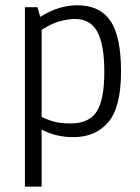

<svg xmlns="http://www.w3.org/2000/svg" viewBox="-20 -508 522 718"><path d="M73.2 189.9V-481H120.1L130.4 -444.8Q169.4 -469.2 203.9 -478.8Q238.3 -488.3 268.6 -488.3Q353 -488.3 392.8 -430.2Q432.6 -372.1 432.6 -240.7Q432.6 -106.4 384.8 -50.8Q336.9 4.9 253.9 4.9Q223.6 4.9 194.1 -1.7Q164.6 -8.3 135.7 -23.4V189.9ZM135.7 -44.9 120.6 -78.1Q154.8 -60.5 180.4 -53.5Q206.1 -46.4 245.1 -46.4Q312 -46.4 341.1 -90.1Q370.1 -133.8 370.1 -239.7Q370.1 -340.8 344.2 -388.9Q318.4 -437 260.7 -437Q233.4 -437 199.2 -427.2Q165 -417.5 117.7 -384.3L135.7 -417Z"/></svg>

Font: Anaheim
Style: Regular
Weight: 400
Designer: Vernon Adams
Foundry: Vernon Adams
Version: Version 2.001